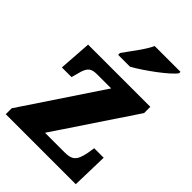

<svg xmlns="http://www.w3.org/2000/svg" viewBox="-225 -862 958 958"><g transform="rotate(45 254.5 -383.0)"><path d="M187 -619V-606H271C337 -643 443 -721 467 -756V-766H285C265 -721 214 -658 187 -619ZM0 0H494L499 -192H432L426 -154C413 -86 393 -73 340 -73H204L484 -492V-536H45L33 -363H101L111 -399C124 -454 143 -463 183 -463H281L0 -42Z"/></g></svg>

Font: Noto Serif Tamil SemiCondensed Black
Style: Italic
Weight: 900
Width: 4
Italic angle: -12°
Designer: Indian Type Foundry, Tom Grace, and the Monotype Design Team
Foundry: Monotype Imaging Inc.
Version: Version 2.003